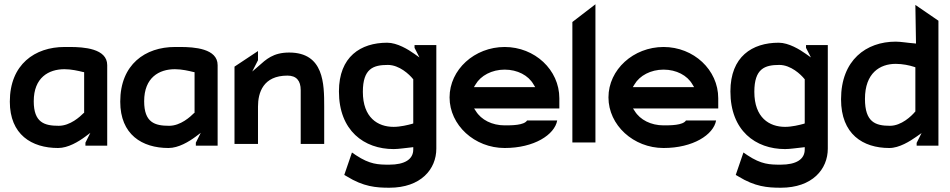

<svg xmlns="http://www.w3.org/2000/svg" viewBox="-20 -682 4450 899"><path d="M26 -206C26 -52 128 11 252 11C299 11 348 -19 379 -42L403 -60L380 -14V0H482V-377C482 -455 372 -462 307 -462H282C144 -462 26 -381 26 -206ZM138 -208C138 -319 208 -358 282 -358C314 -358 348 -350 368 -345L374 -344V-154L371 -152C355 -136 309 -93 255 -93C188 -93 138 -108 138 -208Z M543 -206C543 -52 645 11 769 11C816 11 865 -19 896 -42L920 -60L897 -14V0H999V-377C999 -455 889 -462 824 -462H799C661 -462 543 -381 543 -206ZM655 -208C655 -319 725 -358 799 -358C831 -358 865 -350 885 -345L891 -344V-154L888 -152C872 -136 826 -93 772 -93C705 -93 655 -108 655 -208Z M1078 -8H1188V-183C1188 -248 1212 -328 1326 -328C1368 -328 1388 -304 1388 -260V-8H1498V-183C1498 -289 1497 -436 1334 -436C1259 -436 1226 -404 1190 -372L1161 -347L1188 -400V-443L1078 -370Z M1567 -254C1567 -70 1685 16 1823 16C1847 16 1876 11 1907 8L1915 7V18C1915 64 1875 89 1803 89C1751 89 1712 88 1647 45L1628 32L1592 137L1604 144C1682 192 1740 197 1803 197C1951 197 2023 110 2023 14V-471H1921V-458L1944 -413L1920 -430C1892 -450 1840 -482 1793 -482C1669 -482 1567 -417 1567 -254ZM1679 -252C1679 -361 1728 -378 1796 -378C1850 -378 1897 -333 1913 -313L1915 -311V-104L1909 -102C1891 -97 1855 -88 1823 -88C1749 -88 1679 -131 1679 -252Z M2085 -226C2085 -96 2202 11 2343 11C2481 11 2577 -51 2589 -118H2448C2434 -95 2375 -95 2343 -95C2284 -95 2233 -121 2208 -162L2200 -174H2599V-222C2599 -355 2484 -462 2343 -462C2202 -462 2085 -356 2085 -226ZM2199 -274 2207 -287C2231 -328 2283 -356 2343 -356C2403 -356 2454 -329 2478 -287L2486 -274Z M2660 -15H2768V-662L2660 -579Z M2829 -226C2829 -96 2946 11 3087 11C3225 11 3321 -51 3333 -118H3192C3178 -95 3119 -95 3087 -95C3028 -95 2977 -121 2952 -162L2944 -174H3343V-222C3343 -355 3228 -462 3087 -462C2946 -462 2829 -356 2829 -226ZM2943 -274 2951 -287C2975 -328 3027 -356 3087 -356C3147 -356 3198 -329 3222 -287L3230 -274Z M3400 -254C3400 -70 3518 16 3656 16C3680 16 3709 11 3740 8L3748 7V18C3748 64 3708 89 3636 89C3584 89 3545 88 3480 45L3461 32L3425 137L3437 144C3515 192 3573 197 3636 197C3784 197 3856 110 3856 14V-471H3754V-458L3777 -413L3753 -430C3725 -450 3673 -482 3626 -482C3502 -482 3400 -417 3400 -254ZM3512 -252C3512 -361 3561 -378 3629 -378C3683 -378 3730 -333 3746 -313L3748 -311V-104L3742 -102C3724 -97 3688 -88 3656 -88C3582 -88 3512 -131 3512 -252Z M3918 -217C3918 -54 4020 11 4144 11C4191 11 4241 -21 4271 -42L4295 -59L4272 -13V0H4374V-585L4266 -659L4269 -478L4260 -479C4231 -481 4198 -487 4174 -487C4036 -487 3918 -401 3918 -217ZM4030 -219C4030 -340 4100 -383 4174 -383C4206 -383 4239 -376 4260 -369L4266 -367V-160L4264 -158C4248 -139 4201 -93 4147 -93C4079 -93 4030 -110 4030 -219Z"/></svg>

Font: Charger Eco
Style: Regular
Weight: 1000
Designer: Jasper
Foundry: Cannot Into Space Fonts
Version: Version 1.1